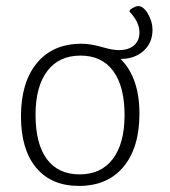

<svg xmlns="http://www.w3.org/2000/svg" viewBox="-20 -606 558 632"><path d="M377 -412Q439 -350 439 -232Q439 -120 386.5 -57Q334 6 240 6Q149 6 99 -54Q49 -114 49 -223Q49 -335 101.5 -398.5Q154 -462 248 -462Q280 -462 320 -450Q351 -441 371 -441Q403 -441 421 -456.5Q439 -472 439 -499Q439 -534 406 -568L408 -574Q425 -586 435 -586Q452 -586 467 -560.5Q482 -535 482 -508Q482 -465 452.5 -438.5Q423 -412 377 -412ZM390 -227Q390 -322 352.5 -372.5Q315 -423 245 -423Q174 -423 135.5 -372Q97 -321 97 -228Q97 -132 134.5 -82Q172 -32 242 -32Q313 -32 351.5 -83Q390 -134 390 -227Z"/></svg>

Font: Luna Sans Light
Style: Regular
Weight: 300
Designer: Juan Pablo del Peral
Foundry: Huerta Tipografica
Version: Version 2.001; ttfautohint (v1.5)